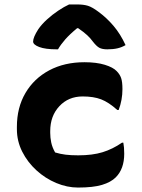

<svg xmlns="http://www.w3.org/2000/svg" viewBox="-20 -832 640 864"><path d="M360 -552Q414 -552 451.5 -540.5Q489 -529 505 -512Q519 -498 525 -481Q531 -464 531 -431Q531 -382 514 -337H508Q469 -372 435 -385Q401 -398 352 -398Q288 -398 247 -354Q206 -310 206 -242V-234Q206 -213 210.5 -191Q215 -169 228 -146Q251 -139 275 -136Q299 -133 332 -133Q396 -133 441.5 -147Q487 -161 529 -190H535Q539 -170 539 -140Q539 -72 501 -34Q479 -12 439 0Q399 12 331 12Q282 12 233 -8.5Q184 -29 144 -65.5Q104 -102 80 -149.5Q56 -197 56 -251V-261Q56 -348 94.5 -413.5Q133 -479 201.5 -515.5Q270 -552 360 -552ZM291 -812H327Q356 -812 375.5 -806Q395 -800 423 -779Q460 -752 491 -715.5Q522 -679 545 -629Q528 -619 508.5 -614.5Q489 -610 463 -610Q440 -610 427 -617Q414 -624 397 -646Q387 -660 372.5 -673.5Q358 -687 332 -705H327Q293 -677 273 -654Q253 -631 241 -610H235Q184 -610 156.5 -620.5Q129 -631 129 -645Q129 -664 152 -700Q167 -722 191 -744Q215 -766 242 -784Q269 -802 291 -812Z"/></svg>

Font: Recursive Mn Csl St XBd
Style: Regular
Weight: 800
Monospace: yes
Version: Version 1.079;hotconv 1.0.112;makeotfexe 2.5.65598; ttfautoh